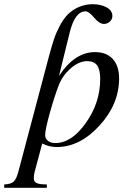

<svg xmlns="http://www.w3.org/2000/svg" viewBox="-95 -689 619 914"><path d="M237 -535 186 -328Q261 -441 357 -441Q412 -441 442 -408Q472 -375 472 -316Q472 -193 378.5 -91Q285 11 175 11Q139 11 106 -6L70 129Q66 145 66 160Q66 176 79.5 182.5Q93 189 128 189V205H-75V189Q-43 188 -29.5 175Q-16 162 -7 126L141 -432Q152 -472 162 -502.5Q172 -533 189.5 -566Q207 -599 227.5 -620Q248 -641 279 -655Q310 -669 347 -669Q385 -669 412.5 -654Q440 -639 440 -613Q440 -597 427.5 -586Q415 -575 400 -575Q378 -575 353 -605Q328 -635 312 -635Q262 -635 237 -535ZM382 -313Q382 -357 367.5 -377.5Q353 -398 320 -398Q281 -398 242 -364Q203 -330 185 -284Q163 -227 141.5 -149Q120 -71 120 -46Q120 -29 133.5 -18.5Q147 -8 168 -8Q246 -8 313 -103Q382 -199 382 -313Z"/></svg>

Font: STIX
Style: Italic
Weight: 400
Italic angle: -16.33°
Designer: MicroPress Inc., with final additions and corrections provided by Coen Hoffman, Elsevier (retired)
Version: Version 1.1.1